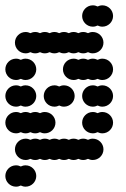

<svg xmlns="http://www.w3.org/2000/svg" viewBox="-20 -600 472 720"><path d="M0 60C0 82 18 100 40 100C46.5 100 52.6 98.4 58 95.7C63.4 98.4 69.5 100 76 100C98 100 116 82 116 60C116 38 98 20 76 20C69.5 20 63.4 21.6 58 24.3C52.6 21.6 46.5 20 40 20C18 20 0 38 0 60ZM36 -40C36 -18 54 0 76 0C82.5 0 88.6 -1.6 94 -4.3C99.4 -1.6 105.5 0 112 0C118.5 0 124.6 -1.6 130 -4.3C135.4 -1.6 141.5 0 148 0C154.5 0 160.6 -1.6 166 -4.3C171.4 -1.6 177.5 0 184 0C190.5 0 196.6 -1.6 202 -4.3C207.4 -1.6 213.5 0 220 0C226.5 0 232.6 -1.6 238 -4.3C243.4 -1.6 249.5 0 256 0C262.5 0 268.6 -1.6 274 -4.3C279.4 -1.6 285.5 0 292 0C298.5 0 304.6 -1.6 310 -4.3C315.4 -1.6 321.5 0 328 0C350 0 368 -18 368 -40C368 -62 350 -80 328 -80C321.5 -80 315.4 -78.4 310 -75.7C304.6 -78.4 298.5 -80 292 -80C285.5 -80 279.4 -78.4 274 -75.7C268.6 -78.4 262.5 -80 256 -80C249.5 -80 243.4 -78.4 238 -75.7C232.6 -78.4 226.5 -80 220 -80C213.5 -80 207.4 -78.4 202 -75.7C196.6 -78.4 190.5 -80 184 -80C177.5 -80 171.4 -78.4 166 -75.7C160.6 -78.4 154.5 -80 148 -80C141.5 -80 135.4 -78.4 130 -75.7C124.6 -78.4 118.5 -80 112 -80C105.5 -80 99.4 -78.4 94 -75.7C88.6 -78.4 82.5 -80 76 -80C54 -80 36 -62 36 -40ZM288 -140C288 -118 306 -100 328 -100C334.5 -100 340.6 -101.6 346 -104.3C351.4 -101.6 357.5 -100 364 -100C386 -100 404 -118 404 -140C404 -162 386 -180 364 -180C357.5 -180 351.4 -178.4 346 -175.7C340.6 -178.4 334.5 -180 328 -180C306 -180 288 -162 288 -140ZM0 -140C0 -118 18 -100 40 -100C46.5 -100 52.6 -101.6 58 -104.3C63.4 -101.6 69.5 -100 76 -100C82.5 -100 88.6 -101.6 94 -104.3C99.4 -101.6 105.5 -100 112 -100C118.5 -100 124.6 -101.6 130 -104.3C135.4 -101.6 141.5 -100 148 -100C170 -100 188 -118 188 -140C188 -162 170 -180 148 -180C141.5 -180 135.4 -178.4 130 -175.7C124.6 -178.4 118.5 -180 112 -180C105.5 -180 99.4 -178.4 94 -175.7C88.6 -178.4 82.5 -180 76 -180C69.5 -180 63.4 -178.4 58 -175.7C52.6 -178.4 46.5 -180 40 -180C18 -180 0 -162 0 -140ZM288 -240C288 -218 306 -200 328 -200C334.5 -200 340.6 -201.6 346 -204.3C351.4 -201.6 357.5 -200 364 -200C386 -200 404 -218 404 -240C404 -262 386 -280 364 -280C357.5 -280 351.4 -278.4 346 -275.7C340.6 -278.4 334.5 -280 328 -280C306 -280 288 -262 288 -240ZM144 -240C144 -218 162 -200 184 -200C190.5 -200 196.6 -201.6 202 -204.3C207.4 -201.6 213.5 -200 220 -200C242 -200 260 -218 260 -240C260 -262 242 -280 220 -280C213.5 -280 207.4 -278.4 202 -275.7C196.6 -278.4 190.5 -280 184 -280C162 -280 144 -262 144 -240ZM0 -240C0 -218 18 -200 40 -200C46.5 -200 52.6 -201.6 58 -204.3C63.4 -201.6 69.5 -200 76 -200C98 -200 116 -218 116 -240C116 -262 98 -280 76 -280C69.5 -280 63.4 -278.4 58 -275.7C52.6 -278.4 46.5 -280 40 -280C18 -280 0 -262 0 -240ZM216 -340C216 -318 234 -300 256 -300C262.5 -300 268.6 -301.6 274 -304.3C279.4 -301.6 285.5 -300 292 -300C298.5 -300 304.6 -301.6 310 -304.3C315.4 -301.6 321.5 -300 328 -300C334.5 -300 340.6 -301.6 346 -304.3C351.4 -301.6 357.5 -300 364 -300C386 -300 404 -318 404 -340C404 -362 386 -380 364 -380C357.5 -380 351.4 -378.4 346 -375.7C340.6 -378.4 334.5 -380 328 -380C321.5 -380 315.4 -378.4 310 -375.7C304.6 -378.4 298.5 -380 292 -380C285.5 -380 279.4 -378.4 274 -375.7C268.6 -378.4 262.5 -380 256 -380C234 -380 216 -362 216 -340ZM0 -340C0 -318 18 -300 40 -300C46.5 -300 52.6 -301.6 58 -304.3C63.4 -301.6 69.5 -300 76 -300C98 -300 116 -318 116 -340C116 -362 98 -380 76 -380C69.5 -380 63.4 -378.4 58 -375.7C52.6 -378.4 46.5 -380 40 -380C18 -380 0 -362 0 -340ZM36 -440C36 -418 54 -400 76 -400C82.5 -400 88.6 -401.6 94 -404.3C99.4 -401.6 105.5 -400 112 -400C118.5 -400 124.6 -401.6 130 -404.3C135.4 -401.6 141.5 -400 148 -400C154.5 -400 160.6 -401.6 166 -404.3C171.4 -401.6 177.5 -400 184 -400C190.5 -400 196.6 -401.6 202 -404.3C207.4 -401.6 213.5 -400 220 -400C226.5 -400 232.6 -401.6 238 -404.3C243.4 -401.6 249.5 -400 256 -400C262.5 -400 268.6 -401.6 274 -404.3C279.4 -401.6 285.5 -400 292 -400C298.5 -400 304.6 -401.6 310 -404.3C315.4 -401.6 321.5 -400 328 -400C350 -400 368 -418 368 -440C368 -462 350 -480 328 -480C321.5 -480 315.4 -478.4 310 -475.7C304.6 -478.4 298.5 -480 292 -480C285.5 -480 279.4 -478.4 274 -475.7C268.6 -478.4 262.5 -480 256 -480C249.5 -480 243.4 -478.4 238 -475.7C232.6 -478.4 226.5 -480 220 -480C213.5 -480 207.4 -478.4 202 -475.7C196.6 -478.4 190.5 -480 184 -480C177.5 -480 171.4 -478.4 166 -475.7C160.6 -478.4 154.5 -480 148 -480C141.5 -480 135.4 -478.4 130 -475.7C124.6 -478.4 118.5 -480 112 -480C105.5 -480 99.4 -478.4 94 -475.7C88.6 -478.4 82.5 -480 76 -480C54 -480 36 -462 36 -440ZM288 -540C288 -518 306 -500 328 -500C334.5 -500 340.6 -501.6 346 -504.3C351.4 -501.6 357.5 -500 364 -500C386 -500 404 -518 404 -540C404 -562 386 -580 364 -580C357.5 -580 351.4 -578.4 346 -575.7C340.6 -578.4 334.5 -580 328 -580C306 -580 288 -562 288 -540Z"/></svg>

Font: Dotrice Condensed
Style: Bold
Weight: 700
Width: 2
Monospace: yes
Designer: Paul Flo Williams
Foundry: His Deeds Are Dust
Version: Version 1.001